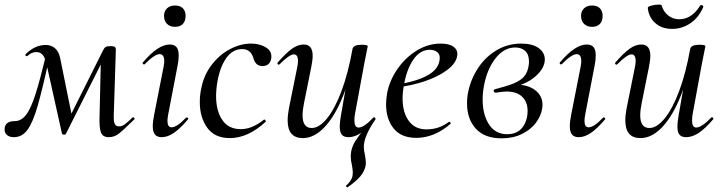

<svg xmlns="http://www.w3.org/2000/svg" viewBox="-27 -589 3150 837"><path d="M407 -84 413 -341 445 -373 260 -5Q259 -2 252 -2Q245 -2 243 -7L177 -304Q171 -334 160.5 -348Q150 -362 132 -362Q110 -362 94 -346L90 -344Q87 -344 84.5 -347Q82 -350 85 -353Q125 -393 173 -393Q196 -393 212.5 -379Q229 -365 235 -337L288 -76L257 -39L422 -369Q427 -380 433.5 -384Q440 -388 455 -388Q469 -388 473.5 -384.5Q478 -381 478 -372L469 -89Q468 -61 473 -49.5Q478 -38 492 -38Q504 -38 515.5 -46Q527 -54 551 -77Q551 -78 553 -78Q556 -78 558.5 -74.5Q561 -71 559 -69Q510 -21 490.5 -6Q471 9 447 9Q421 9 413 -11.5Q405 -32 407 -84ZM-7 -24Q-7 -61 37 -61Q65 -61 86 -87.5Q107 -114 127.5 -177.5Q148 -241 177 -365L194 -361Q158 -200 137.5 -128.5Q117 -57 93.5 -24Q70 9 33 9Q15 9 4 0Q-7 -9 -7 -24Z M639 -39Q639 -59 645 -89L686 -297Q689 -312 689 -322Q689 -353 669 -353Q658 -353 641 -341.5Q624 -330 604 -309Q603 -308 601 -308Q598 -308 595.5 -311.5Q593 -315 596 -317Q662 -395 713 -395Q733 -395 742.5 -383.5Q752 -372 752 -348Q752 -325 747 -302L706 -89Q703 -73 703 -62Q703 -34 721 -34Q744 -34 784 -76Q785 -77 787 -77Q791 -77 793 -73.5Q795 -70 792 -68Q759 -29 731.5 -10Q704 9 678 9Q658 9 648.5 -2.5Q639 -14 639 -39ZM688 -520Q688 -540 701 -552.5Q714 -565 736 -565Q758 -565 770 -553Q782 -541 782 -520Q782 -497 770 -484.5Q758 -472 736 -472Q714 -472 701 -485Q688 -498 688 -520Z M844 -144Q844 -174 850 -202Q861 -261 895.5 -306Q930 -351 976 -375Q1022 -399 1067 -399Q1103 -399 1129.5 -384Q1156 -369 1156 -343Q1156 -324 1146 -312.5Q1136 -301 1117 -301Q1086 -301 1077 -338Q1065 -375 1029 -375Q987 -375 959.5 -336Q932 -297 921 -234Q915 -201 915 -170Q915 -106 942 -66Q969 -26 1023 -26Q1072 -26 1123 -67L1125 -68Q1128 -68 1130.5 -64Q1133 -60 1131 -58Q1054 13 975 13Q909 13 876.5 -32Q844 -77 844 -144Z M1227 -64Q1227 -88 1233 -119L1269 -297Q1272 -312 1272 -323Q1272 -352 1254 -352Q1235 -352 1192 -309Q1190 -307 1188 -307Q1185 -307 1183 -310.5Q1181 -314 1184 -317Q1219 -357 1245 -376Q1271 -395 1297 -395Q1336 -395 1336 -346Q1336 -327 1330 -297L1298 -138Q1292 -108 1292 -86Q1292 -31 1332 -31Q1364 -31 1398 -72Q1432 -113 1461.5 -191.5Q1491 -270 1510 -377L1524 -376Q1504 -260 1469 -172Q1434 -84 1388.5 -35.5Q1343 13 1293 13Q1227 13 1227 -64ZM1487 228Q1485 228 1482.5 224.5Q1480 221 1482 220Q1507 198 1510 176Q1511 171 1511 163Q1511 152 1507 130Q1502 110 1502 92Q1502 85 1504 71Q1509 46 1522.5 25Q1536 4 1577 -49L1567 -26Q1529 9 1492 9Q1472 9 1463 -2Q1454 -13 1454 -38Q1454 -54 1459 -84L1510 -377Q1512 -385 1522 -389.5Q1532 -394 1550 -394Q1576 -394 1576 -387L1572 -367Q1563 -324 1561 -312L1520 -89Q1518 -80 1518 -64Q1518 -33 1536 -33Q1560 -33 1601 -77L1603 -78Q1606 -78 1608.5 -74.5Q1611 -71 1610 -69Q1559 5 1559 51Q1559 67 1564 87Q1568 111 1568 121Q1568 143 1552.5 168Q1537 193 1489 227Z M1656 -135Q1656 -157 1661 -185Q1671 -237 1704.5 -286.5Q1738 -336 1788 -367.5Q1838 -399 1894 -399Q1932 -399 1951 -384.5Q1970 -370 1966 -345Q1961 -313 1922.5 -284Q1884 -255 1825 -235Q1766 -215 1701 -208L1703 -221Q1789 -233 1839.5 -262Q1890 -291 1890 -338Q1890 -354 1877.5 -363Q1865 -372 1847 -372Q1804 -372 1774.5 -328.5Q1745 -285 1734 -218Q1728 -188 1728 -160Q1728 -99 1755 -62Q1782 -25 1832 -25Q1888 -25 1930 -58H1931Q1934 -58 1936.5 -55Q1939 -52 1937 -49Q1866 12 1788 12Q1722 12 1689 -29Q1656 -70 1656 -135Z M2009 -137Q2009 -167 2014 -188Q2025 -243 2056.5 -291.5Q2088 -340 2137 -369.5Q2186 -399 2245 -399Q2294 -399 2321 -379.5Q2348 -360 2348 -330Q2348 -293 2309.5 -258Q2271 -223 2208 -209L2223 -220Q2275 -220 2306.5 -195.5Q2338 -171 2338 -132Q2338 -125 2336 -113Q2331 -83 2309 -53.5Q2287 -24 2248.5 -5Q2210 14 2160 14Q2085 14 2047 -28.5Q2009 -71 2009 -137ZM2273 -106Q2273 -144 2249.5 -167Q2226 -190 2181 -190Q2165 -190 2135 -185H2134Q2130 -185 2127.5 -187.5Q2125 -190 2125 -193Q2125 -199 2131 -200Q2185 -214 2214 -226Q2243 -238 2258.5 -256.5Q2274 -275 2278 -306Q2279 -311 2279 -321Q2279 -352 2262.5 -367Q2246 -382 2219 -382Q2170 -382 2133 -334.5Q2096 -287 2083 -216Q2077 -185 2077 -155Q2077 -90 2104.5 -47Q2132 -4 2184 -4Q2228 -4 2250.5 -33.5Q2273 -63 2273 -106Z M2457 -39Q2457 -59 2463 -89L2504 -297Q2507 -312 2507 -322Q2507 -353 2487 -353Q2476 -353 2459 -341.5Q2442 -330 2422 -309Q2421 -308 2419 -308Q2416 -308 2413.5 -311.5Q2411 -315 2414 -317Q2480 -395 2531 -395Q2551 -395 2560.5 -383.5Q2570 -372 2570 -348Q2570 -325 2565 -302L2524 -89Q2521 -73 2521 -62Q2521 -34 2539 -34Q2562 -34 2602 -76Q2603 -77 2605 -77Q2609 -77 2611 -73.5Q2613 -70 2610 -68Q2577 -29 2549.5 -10Q2522 9 2496 9Q2476 9 2466.5 -2.5Q2457 -14 2457 -39ZM2506 -520Q2506 -540 2519 -552.5Q2532 -565 2554 -565Q2576 -565 2588 -553Q2600 -541 2600 -520Q2600 -497 2588 -484.5Q2576 -472 2554 -472Q2532 -472 2519 -485Q2506 -498 2506 -520Z M2699 -64Q2699 -88 2705 -119L2741 -297Q2744 -312 2744 -323Q2744 -352 2726 -352Q2707 -352 2664 -309Q2662 -307 2660 -307Q2657 -307 2655 -310.5Q2653 -314 2656 -317Q2691 -357 2717 -376Q2743 -395 2769 -395Q2808 -395 2808 -346Q2808 -327 2802 -297L2770 -138Q2764 -108 2764 -86Q2764 -31 2804 -31Q2836 -31 2870 -72Q2904 -113 2933.5 -191.5Q2963 -270 2982 -377L2996 -376Q2976 -260 2941 -172Q2906 -84 2860.5 -35.5Q2815 13 2765 13Q2699 13 2699 -64ZM2926 -38Q2926 -54 2931 -84L2982 -377Q2984 -385 2994 -389.5Q3004 -394 3022 -394Q3048 -394 3048 -387L3044 -367Q3035 -324 3033 -312L2992 -89Q2990 -80 2990 -64Q2990 -33 3008 -33Q3020 -33 3037 -44.5Q3054 -56 3074 -77Q3075 -78 3077 -78Q3080 -78 3082 -74.5Q3084 -71 3082 -69Q3047 -28 3019 -9.5Q2991 9 2964 9Q2944 9 2935 -2Q2926 -13 2926 -38ZM2797 -554Q2796 -560 2812.5 -564.5Q2829 -569 2845 -569Q2856 -569 2857 -566Q2865 -538 2886 -521.5Q2907 -505 2934 -505Q2988 -505 3025 -564Q3027 -567 3030 -567Q3033 -567 3036.5 -564.5Q3040 -562 3039 -559Q3019 -512 2982.5 -487.5Q2946 -463 2903 -463Q2858 -463 2829.5 -488.5Q2801 -514 2797 -554Z"/></svg>

Font: Cormorant Garamond Medium
Style: Italic
Weight: 500
Italic angle: -10°
Designer: Christian Thalmann (Catharsis Fonts)
Foundry: Catharsis Fonts
Version: Version 4.000